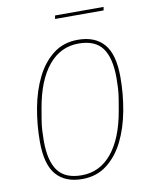

<svg xmlns="http://www.w3.org/2000/svg" viewBox="-94 -925 788 1005"><g transform="rotate(-10 300.0 -422.0)"><path d="M262 12Q171 12 123.5 -43Q76 -98 76 -219Q76 -310 92.5 -398Q109 -486 143.5 -555.5Q178 -625 232.5 -667.5Q287 -710 364 -710Q455 -710 502.5 -655Q550 -600 550 -479Q550 -388 533.5 -300Q517 -212 482.5 -142.5Q448 -73 393 -30.5Q338 12 262 12ZM262 -8Q358 -8 422 -85.5Q486 -163 511 -308L521 -367Q526 -397 527.5 -425Q529 -453 529 -479Q529 -585 490.5 -637.5Q452 -690 364 -690Q268 -690 204 -612.5Q140 -535 115 -390L105 -331Q100 -301 98.5 -273Q97 -245 97 -219Q97 -113 135.5 -60.5Q174 -8 262 -8ZM269 -856H527L524 -838H266Z"/></g></svg>

Font: IBM Plex Mono Thin
Style: Italic
Weight: 100
Italic angle: -9°
Monospace: yes
Designer: Mike Abbink, Paul van der Laan, Pieter van Rosmalen
Foundry: Bold Monday
Version: Version 2.3